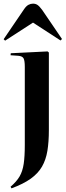

<svg xmlns="http://www.w3.org/2000/svg" viewBox="-30 -804 364 1053"><path d="M33 229 28 220Q61 192 77.5 163.5Q94 135 100 94.5Q106 54 106 -9V-437Q106 -471 99.5 -483.5Q93 -496 71 -498L28 -501L29 -512L231 -522L238 -516V-91Q238 -26 230 23Q222 72 200.5 109.5Q179 147 138.5 176Q98 205 33 229ZM-2 -581 -10 -589 103 -755Q114 -771 126 -777.5Q138 -784 151 -784Q165 -784 175.5 -777Q186 -770 201 -750L310 -590L302 -582L151 -680Z"/></svg>

Font: Literata 72pt SemiBold
Style: Regular
Weight: 600
Designer: Latin by Veronika Burian and Jose Scaglione. Greek by Irene Vlachou. Cyrillic by Vera Evstafieva.
Foundry: TypeTogether
Version: Version 3.002